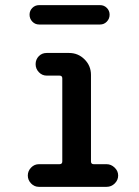

<svg xmlns="http://www.w3.org/2000/svg" viewBox="-20 -725 540 745"><path d="M131.8 -629.9Q116.2 -629.9 105.5 -641.1Q94.7 -652.3 94.7 -668Q94.7 -683.6 105.5 -694.3Q116.2 -705.1 131.8 -705.1H368.2Q383.8 -705.1 394.5 -694.3Q405.3 -683.6 405.3 -668Q405.3 -652.3 394.5 -641.1Q383.8 -629.9 368.2 -629.9ZM130.9 0Q113.3 0 100.6 -13.2Q87.9 -26.4 87.9 -43.9Q87.9 -61.5 100.6 -74.7Q113.3 -87.9 130.9 -87.9H210.9Q221.7 -87.9 221.7 -98.6V-420.9Q221.7 -431.6 210.9 -431.6H161.1Q143.6 -431.6 130.9 -444.8Q118.2 -458 118.2 -476.1Q118.2 -494.1 130.4 -506.8Q142.6 -519.5 161.1 -519.5H248Q283.2 -519.5 308.1 -494.6Q333 -469.7 333 -434.6V-98.6Q333 -87.9 343.8 -87.9H393.6Q411.1 -87.9 424.8 -74.7Q438.5 -61.5 438.5 -43.9Q438.5 -26.4 425.3 -13.2Q412.1 0 393.6 0Z"/></svg>

Font: Rounded-X Mgen+ 2m medium
Style: Regular
Weight: 500
Designer: [Source Han Sans]
Ryoko NISHIZUKA  (kana & ideographs); Paul D. Hunt (Latin, Greek & Cyrillic); Wenlong ZHANG  (bopomofo
Version: Version 1.059.20150602